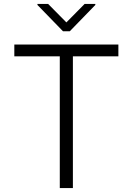

<svg xmlns="http://www.w3.org/2000/svg" viewBox="-20 -953 672 973"><path d="M52.6 -667.6V-727.3H579.9V-667.6H349.4V0H283V-667.6ZM224.1 -932.9 316.4 -839.5 408.7 -932.9H463.1V-927.9L333.5 -794.4H299.4L169.7 -927.9V-932.9Z"/></svg>

Font: Inter UI Light
Style: Regular
Weight: 300
Designer: Rasmus Andersson
Foundry: rsms
Version: 3.2;8d6f07862